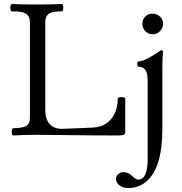

<svg xmlns="http://www.w3.org/2000/svg" viewBox="-20 -686 924 977"><path d="M39.6 -14.6Q39.6 -22 41.5 -27.8Q43.5 -33.7 46.4 -33.7Q92.3 -33.7 112.3 -44.4Q132.3 -55.2 132.3 -86.4V-572.3Q132.3 -595.2 122.3 -607.4Q112.3 -619.6 92.8 -624Q73.2 -628.4 40 -628.4Q36.6 -628.4 34.7 -633.8Q32.7 -639.2 32.7 -646.5Q32.7 -654.3 34.7 -659.9Q36.6 -665.5 40 -665.5Q93.3 -663.1 168 -663.1Q242.2 -663.1 295.4 -665.5Q298.3 -665.5 300.3 -660.2Q302.2 -654.8 302.2 -647.5Q302.2 -640.1 300.3 -634.3Q298.3 -628.4 295.4 -628.4Q265.1 -628.4 247.1 -624Q229 -619.6 219.7 -607.4Q210.4 -595.2 210.4 -572.3V-128.9Q210.4 -30.3 297.4 -30.3L450.2 -36.6Q491.7 -38.1 520.8 -57.9Q549.8 -77.6 564.5 -110.6Q579.1 -143.6 579.1 -185.1Q579.1 -188 584.7 -189.9Q590.3 -191.9 597.7 -191.9Q605.5 -191.9 611.3 -189.9Q617.2 -188 617.2 -185.1V-13.2Q617.2 -3.4 609.4 0Q601.6 3.4 577.6 3.4Q509.8 3.4 459 2.9Q408.2 2.4 374.5 2Q238.8 0 170.9 0Q104.5 0 46.4 3.4Q43.5 3.4 41.5 -2Q39.6 -7.3 39.6 -14.6ZM704.6 -564.9Q704.6 -586.9 719.2 -601.8Q733.9 -616.7 756.3 -616.7Q778.3 -616.7 793.9 -601.8Q809.6 -586.9 809.6 -564.9Q809.6 -543 794.2 -527.3Q778.8 -511.7 756.3 -511.7Q734.4 -511.7 719.5 -527.3Q704.6 -543 704.6 -564.9ZM809.1 -417.5Q806.2 -384.3 806.2 -342.3V-28.8Q806.2 19.5 800.8 63.5Q789.1 155.8 752.4 207Q707 271 631.3 271Q607.4 271 588.9 257.8Q570.3 244.6 570.3 224.1Q570.3 209 582 199.5Q593.8 189.9 608.4 189.9Q632.3 189.9 651.9 209Q670.9 228 683.1 228Q731.4 228 731.4 124V-278.8Q731.4 -346.2 686.5 -346.2Q678.2 -346.2 678.2 -359.9Q678.2 -373.5 686.5 -373.5Q694.3 -373.5 707.8 -378.2Q721.2 -382.8 734.4 -390.1Q768.1 -408.7 781.7 -418.9Q797.4 -431.2 803.2 -431.2Q809.1 -431.2 809.1 -417.5Z"/></svg>

Font: JuniusX
Style: Regular
Weight: 400
Designer: Peter S. Baker
Foundry: Briery Creek Software
Version: Version 1.004